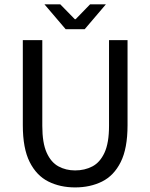

<svg xmlns="http://www.w3.org/2000/svg" viewBox="-20 -838 682 871"><path d="M320.8 12.2Q252.9 12.2 199.2 -14.6Q145.5 -41.5 114.5 -103.3Q83.5 -165 83.5 -270V-655.8H171.9V-267.1Q171.9 -189.5 191.7 -145.5Q211.4 -101.6 245.1 -83.3Q278.8 -64.9 320.8 -64.9Q364.3 -64.9 398.9 -83Q433.6 -101.1 454.1 -145.3Q474.6 -189.5 474.6 -267.1V-655.8H558.6V-270Q558.6 -164.6 527.6 -102.8Q496.6 -41 442.9 -14.4Q389.2 12.2 320.8 12.2ZM277.8 -705.6 181.6 -818.4H253.4L319.3 -751H323.2L388.7 -818.4H460.4L364.3 -705.6Z"/></svg>

Font: Varta Light Medium
Style: Regular
Weight: 500
Version: Version 1.004